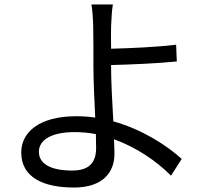

<svg xmlns="http://www.w3.org/2000/svg" viewBox="-20 -800 913 859"><path d="M75 -118C75 -5 176 39 311 39C442 39 492 -31 492 -111C492 -129 491 -151 490 -177C592 -140 682 -78 745 -14L793 -89C722 -153 613 -222 487 -257C482 -342 477 -438 477 -502V-509C557 -511 683 -516 771 -525L768 -600C680 -589 555 -584 477 -582C477 -621 476 -656 477 -682C478 -712 481 -759 485 -780H389C393 -761 396 -718 397 -682C398 -640 398 -559 398 -502C398 -443 402 -353 406 -274C378 -278 350 -280 322 -280C152 -280 75 -206 75 -118ZM154 -121C154 -174 211 -209 313 -209C345 -209 377 -206 409 -200C409 -175 410 -154 410 -138C410 -70 376 -37 303 -37C209 -37 154 -66 154 -121Z"/></svg>

Font: GenEiGothic-pro-Regular
Style: Regular
Weight: 400
Designer: Ryoko NISHIZUKA (kana & ideographs); Paul D. Hunt (Latin, Greek & Cyrillic); Wenlong ZHANG (bopomofo); Sandoll Communica
Foundry: Adobe Systems Incorporated; o_tamon
Version: Version 1.000.140830